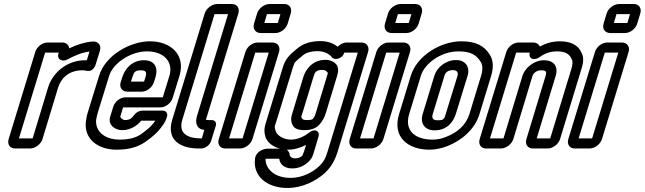

<svg xmlns="http://www.w3.org/2000/svg" viewBox="-20 -712 3200 953"><path d="M290 -501H216C190 -501 163 -480 155 -454L23 -22C15 4 29 25 55 25H129C155 25 183 4 191 -22L269 -279C282 -321 320 -363 388 -363C395 -363 407 -362 414 -360C438 -356 451 -380 454 -389L476 -460C484 -487 468 -508 439 -506C398 -502 360 -490 324 -472C322 -487 310 -501 290 -501ZM411 -413H403C307 -413 239 -345 219 -279L142 -25H74L204 -451H272L270 -446C261 -417 289 -403 315 -417C345 -433 382 -451 424 -456Z M542 -182 527 -133C514 -90 553 -66 586 -66C626 -66 660 -87 681 -113H751C747 -107 743 -102 737 -95C728 -84 711 -68 680 -46C657 -30 624 -19 574 -19C499 -19 453 -60 457 -116C459 -129 462 -142 466 -155L522 -336C542 -401 631 -457 709 -457C796 -457 841 -403 821 -336L788 -229H603C577 -229 550 -208 542 -182ZM837 -226 871 -336C902 -439 829 -507 724 -507C628 -507 503 -439 472 -336L416 -155C411 -140 408 -122 406 -107C397 -20 468 31 559 31C615 31 661 20 702 -8C734 -31 758 -51 774 -72C787 -88 801 -106 807 -127L809 -133C814 -149 804 -163 788 -163H689C667 -163 652 -151 641 -135C634 -126 623 -116 601 -116C588 -116 577 -129 577 -133L591 -179H776C802 -179 829 -200 837 -226ZM612 -257H683C709 -257 736 -278 744 -304L752 -329C765 -373 751 -413 694 -413C635 -413 600 -370 587 -329L579 -304C571 -278 586 -257 612 -257ZM679 -363C706 -363 709 -353 702 -329L695 -307H630L637 -329C645 -354 650 -363 679 -363Z M981 -25C906 -25 865 -52 885 -118L1045 -642H1112L958 -137C948 -103 954 -72 994 -67L982 -25ZM1131 -692H1058C1032 -692 1004 -671 996 -645L835 -118C803 -14 880 25 965 25H978C999 25 1022 8 1028 -13L1051 -87C1056 -104 1047 -116 1030 -116H1025C996 -116 1001 -115 1008 -137L1163 -645C1171 -671 1157 -692 1131 -692Z M1117 -25 1247 -451H1314L1184 -25ZM1233 -22 1365 -454C1373 -480 1358 -501 1332 -501H1259C1233 -501 1206 -480 1198 -454L1066 -22C1058 4 1072 25 1098 25H1171C1197 25 1225 4 1233 -22ZM1292 -598 1305 -642H1372L1359 -598ZM1408 -595 1423 -645C1431 -671 1417 -692 1391 -692H1318C1292 -692 1264 -671 1256 -645L1241 -595C1233 -569 1248 -548 1274 -548H1347C1373 -548 1400 -569 1408 -595Z M1404 31H1409C1442 31 1472 21 1499 7L1489 40C1485 52 1481 59 1481 60C1472 69 1462 74 1445 74C1428 74 1419 65 1418 58C1418 46 1411 37 1404 31ZM1774 -501H1701C1684 -501 1668 -492 1656 -480C1636 -496 1608 -508 1571 -508C1526 -508 1487 -498 1455 -471C1420 -442 1397 -422 1384 -378L1303 -114C1295 -87 1287 -67 1298 -31C1308 -3 1336 17 1370 26H1307C1288 26 1251 40 1246 74C1233 166 1310 221 1406 221C1484 221 1551 184 1592 147C1626 115 1643 82 1656 40L1807 -454C1815 -480 1800 -501 1774 -501ZM1556 -458C1589 -458 1613 -446 1627 -428C1637 -413 1678 -416 1689 -451H1756L1606 40C1595 77 1584 95 1562 115C1532 142 1482 171 1422 171C1346 171 1297 129 1298 76H1366C1370 108 1397 124 1430 124C1461 124 1493 112 1517 85C1531 70 1534 56 1539 40L1561 -34C1569 -59 1545 -77 1516 -55C1492 -36 1459 -19 1424 -19C1385 -19 1356 -41 1349 -59C1340 -88 1343 -81 1353 -114L1434 -378C1443 -408 1445 -404 1483 -437C1496 -448 1519 -458 1556 -458ZM1597 -150 1652 -331C1655 -340 1657 -348 1658 -358C1662 -399 1625 -415 1595 -415C1529 -415 1496 -364 1486 -331L1431 -150C1425 -132 1421 -111 1434 -88C1443 -72 1465 -66 1490 -66C1517 -66 1545 -71 1566 -94C1581 -110 1592 -134 1597 -150ZM1607 -348C1607 -347 1604 -339 1602 -331L1547 -150C1542 -135 1544 -137 1532 -121C1532 -121 1527 -116 1505 -116C1488 -116 1483 -119 1481 -122C1472 -136 1475 -130 1481 -150L1536 -331C1542 -352 1548 -365 1580 -365C1597 -365 1607 -354 1607 -348Z M1767 -25 1897 -451H1964L1834 -25ZM1883 -22 2015 -454C2023 -480 2008 -501 1982 -501H1909C1883 -501 1856 -480 1848 -454L1716 -22C1708 4 1722 25 1748 25H1821C1847 25 1875 4 1883 -22ZM1942 -598 1955 -642H2022L2009 -598ZM2058 -595 2073 -645C2081 -671 2067 -692 2041 -692H1968C1942 -692 1914 -671 1906 -645L1891 -595C1883 -569 1898 -548 1924 -548H1997C2023 -548 2050 -569 2058 -595Z M2127 -19C2039 -19 1986 -65 2011 -146L2069 -336C2088 -398 2170 -457 2255 -457C2316 -457 2344 -440 2366 -405C2376 -388 2377 -366 2368 -336L2310 -146C2293 -92 2252 -55 2195 -33C2171 -23 2149 -19 2127 -19ZM2112 31C2140 31 2170 25 2201 13C2272 -15 2337 -70 2360 -146L2418 -336C2430 -376 2429 -412 2412 -439C2385 -484 2343 -507 2270 -507C2165 -507 2049 -434 2019 -336L1961 -146C1925 -29 2008 31 2112 31ZM2244 -414C2191 -414 2148 -376 2136 -336L2078 -146C2064 -101 2087 -65 2137 -65C2204 -65 2233 -114 2243 -148L2301 -336C2314 -380 2290 -414 2244 -414ZM2228 -364C2248 -364 2256 -352 2251 -336L2193 -148C2185 -122 2185 -115 2152 -115C2128 -115 2122 -127 2128 -146L2186 -336C2190 -350 2201 -364 2228 -364Z M2818 -417C2824 -409 2822 -388 2816 -370L2711 -25H2644L2738 -335C2753 -384 2727 -413 2680 -413C2628 -413 2584 -372 2573 -335L2479 -25H2412L2542 -451H2609C2602 -414 2637 -412 2659 -429C2684 -447 2711 -457 2745 -457C2786 -457 2806 -444 2817 -420C2818 -419 2817 -418 2818 -417ZM2627 -501H2554C2528 -501 2501 -480 2493 -454L2361 -22C2353 4 2367 25 2393 25H2466C2492 25 2520 4 2528 -22L2623 -335C2626 -346 2641 -363 2665 -363C2692 -363 2694 -356 2688 -335L2593 -22C2585 4 2599 25 2625 25H2698C2724 25 2752 4 2760 -22L2866 -370C2872 -389 2882 -423 2866 -451C2850 -489 2811 -507 2760 -507C2725 -507 2692 -499 2660 -481C2655 -492 2643 -501 2627 -501Z M2852 -25 2982 -451H3049L2919 -25ZM2968 -22 3100 -454C3108 -480 3093 -501 3067 -501H2994C2968 -501 2941 -480 2933 -454L2801 -22C2793 4 2807 25 2833 25H2906C2932 25 2960 4 2968 -22ZM3027 -598 3040 -642H3107L3094 -598ZM3143 -595 3158 -645C3166 -671 3152 -692 3126 -692H3053C3027 -692 2999 -671 2991 -645L2976 -595C2968 -569 2983 -548 3009 -548H3082C3108 -548 3135 -569 3143 -595Z"/></svg>

Font: DIN Rundschrift
Style: BreitKontKu
Weight: 400
Width: 7
Version: Version 1.027